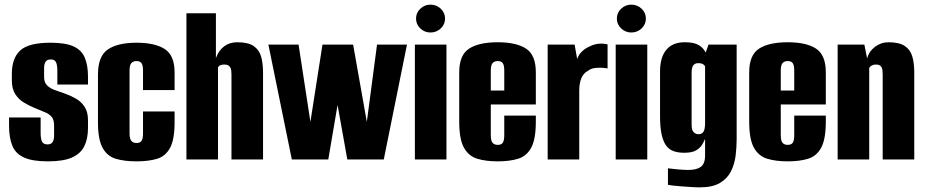

<svg xmlns="http://www.w3.org/2000/svg" viewBox="-20 -687 3983 827"><path d="M186 8Q120 8 83.5 -8.5Q47 -25 33 -59.5Q19 -94 19 -145V-181H155V-115Q155 -89 161 -77Q167 -65 185 -65Q200 -65 206.5 -75Q213 -85 213 -103V-145Q213 -170 203.5 -182.5Q194 -195 175 -203Q156 -211 129 -222Q105 -232 82.5 -245.5Q60 -259 45.5 -282Q31 -305 31 -341V-369Q31 -436 67 -469.5Q103 -503 198 -503Q261 -503 296 -487.5Q331 -472 345 -439Q359 -406 359 -357V-323H227V-381Q227 -408 221 -419.5Q215 -431 199 -431Q182 -431 176 -420.5Q170 -410 170 -395V-354Q170 -331 184 -318Q198 -305 219.5 -298Q241 -291 262 -283Q287 -274 309 -261Q331 -248 345 -226Q359 -204 359 -169V-136Q359 -89 343 -57Q327 -25 290 -8.5Q253 8 186 8Z M568 8Q516 8 479 -3Q442 -14 422 -50Q402 -86 402 -159V-366Q402 -445 444.5 -474Q487 -503 568 -503Q648 -503 690 -475.5Q732 -448 732 -375V-299H596V-383Q596 -406 589.5 -415Q583 -424 568 -424Q553 -424 545.5 -415Q538 -406 538 -383V-113Q538 -90 545.5 -80.5Q553 -71 568 -71Q583 -71 589.5 -80Q596 -89 596 -113V-207H732V-160Q732 -86 712.5 -50Q693 -14 656.5 -3Q620 8 568 8Z M783 0V-630H910V-437Q922 -470 945.5 -487.5Q969 -505 1002 -505Q1048 -505 1072 -489Q1096 -473 1104.5 -444Q1113 -415 1113 -374V0H977V-367Q977 -376 976 -383.5Q975 -391 972 -396.5Q969 -402 963 -405.5Q957 -409 946 -409Q938 -409 932 -407Q926 -405 923.5 -402.5Q921 -400 919 -397V0Z M1237 0 1136 -495H1266L1317 -162L1369 -495H1501L1560 -162L1604 -495H1733L1633 0H1476L1434 -235L1394 0Z M1767 0V-495H1903V0ZM1834 -547Q1809 -547 1790.5 -564.5Q1772 -582 1772 -607Q1772 -632 1790.5 -649.5Q1809 -667 1834 -667Q1860 -667 1878.5 -649.5Q1897 -632 1897 -607Q1897 -582 1878.5 -564.5Q1860 -547 1834 -547Z M2124 8Q2072 8 2035 -3.5Q1998 -15 1978 -51.5Q1958 -88 1958 -163V-375Q1958 -450 2000.5 -477.5Q2043 -505 2124 -505Q2204 -505 2246 -477.5Q2288 -450 2288 -375V-237H2094V-105Q2094 -81 2101.5 -72Q2109 -63 2124 -63Q2139 -63 2145.5 -72Q2152 -81 2152 -105V-189H2288V-164Q2288 -88 2268.5 -51.5Q2249 -15 2212.5 -3.5Q2176 8 2124 8ZM2094 -297H2152V-383Q2152 -406 2145.5 -415Q2139 -424 2124 -424Q2109 -424 2101.5 -415Q2094 -406 2094 -383Z M2339 0V-495H2455L2466 -433Q2473 -453 2488.5 -467Q2504 -481 2522 -488Q2556 -505 2597 -496V-392Q2596 -393 2581 -394.5Q2566 -396 2546.5 -394.5Q2527 -393 2514 -383Q2493 -372 2484 -350Q2475 -328 2475 -298V0Z M2632 0V-495H2768V0ZM2699 -547Q2674 -547 2655.5 -564.5Q2637 -582 2637 -607Q2637 -632 2655.5 -649.5Q2674 -667 2699 -667Q2725 -667 2743.5 -649.5Q2762 -632 2762 -607Q2762 -582 2743.5 -564.5Q2725 -547 2699 -547Z M2994 120Q2978 120 2956 118.5Q2934 117 2912.5 115.5Q2891 114 2875.5 112Q2860 110 2857 109V38Q2871 40 2898.5 42.5Q2926 45 2944 45Q2961 45 2974.5 42Q2988 39 2997.5 32.5Q3007 26 3012 13.5Q3017 1 3017 -17V-89Q3013 -79 3005 -65Q2997 -51 2979.5 -40Q2962 -29 2927 -29Q2902 -29 2882.5 -35.5Q2863 -42 2850 -59Q2837 -76 2830 -107Q2823 -138 2823 -187V-379Q2823 -440 2850 -472.5Q2877 -505 2929 -505Q2963 -505 2982 -496.5Q3001 -488 3011.5 -473.5Q3022 -459 3029 -440L3011 -437L3032 -495H3153V-87Q3153 -53 3148.5 -16.5Q3144 20 3128.5 51Q3113 82 3081 101Q3049 120 2994 120ZM2988 -109Q2999 -109 3005.5 -114.5Q3012 -120 3014.5 -131Q3017 -142 3017 -156V-402Q3015 -405 3011.5 -408Q3008 -411 3002.5 -413Q2997 -415 2987 -415Q2974 -415 2966.5 -406Q2959 -397 2959 -373V-150Q2959 -137 2961.5 -129Q2964 -121 2968.5 -117Q2973 -113 2978 -111Q2983 -109 2988 -109Z M3373 8Q3321 8 3284 -3.5Q3247 -15 3227 -51.5Q3207 -88 3207 -163V-375Q3207 -450 3249.5 -477.5Q3292 -505 3373 -505Q3453 -505 3495 -477.5Q3537 -450 3537 -375V-237H3343V-105Q3343 -81 3350.5 -72Q3358 -63 3373 -63Q3388 -63 3394.5 -72Q3401 -81 3401 -105V-189H3537V-164Q3537 -88 3517.5 -51.5Q3498 -15 3461.5 -3.5Q3425 8 3373 8ZM3343 -297H3401V-383Q3401 -406 3394.5 -415Q3388 -424 3373 -424Q3358 -424 3350.5 -415Q3343 -406 3343 -383Z M3588 0V-495H3703L3715 -435Q3723 -466 3749 -485.5Q3775 -505 3807 -505Q3853 -505 3877 -489Q3901 -473 3909.5 -444Q3918 -415 3918 -374V0H3782V-367Q3782 -377 3781 -384.5Q3780 -392 3777 -397.5Q3774 -403 3768.5 -406Q3763 -409 3753 -409Q3746 -409 3740 -407Q3734 -405 3730 -401.5Q3726 -398 3724 -395V0Z"/></svg>

Font: Alumni Sans Thin ExtraBold
Style: Regular
Weight: 800
Version: Version 1.018